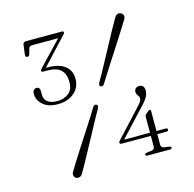

<svg xmlns="http://www.w3.org/2000/svg" viewBox="-106 -822 955 947"><g transform="rotate(-15 371.0 -348.5)"><path d="M578 -184Q578 -190 579.2 -193.5Q580.5 -197 583.5 -199L597 -210.5Q599.5 -213 601.5 -214Q603.5 -215 605.5 -215Q611 -215 611 -208V-33.5Q611 -27 616 -22.8Q621 -18.5 629 -17.5L651.5 -14.5Q656.5 -14 659 -12.2Q661.5 -10.5 661.5 -7Q661.5 0 651.5 0H537.5Q527.5 0 527.5 -7Q527.5 -13.5 537 -14.5L560.5 -17.5Q569 -18.5 573.5 -22.8Q578 -27 578 -33.5ZM558.5 -252Q567.5 -262 571 -269.2Q574.5 -276.5 574.5 -282.5Q574.5 -290 571 -294.5Q567.5 -299 564 -304.5Q560.5 -310 560.5 -318.5Q560.5 -328.5 567 -335.2Q573.5 -342 586 -342Q597.5 -342 604.5 -334.5Q611.5 -327 611.5 -313Q611.5 -296 603.2 -280.8Q595 -265.5 578 -247.5L436.5 -95.5L432.5 -105.5H658.5Q663 -105.5 665.5 -103.8Q668 -102 668 -98Q668 -89.5 658 -89.5H430Q424.5 -89.5 421.8 -91.5Q419 -93.5 419 -97Q419 -99.5 420.5 -101.5Q422 -103.5 425.5 -108ZM421 -397Q416.5 -390.5 412 -388.8Q407.5 -387 402.5 -389.5Q397 -392.5 397.2 -398.2Q397.5 -404 401 -410.5Q410 -425.5 422.2 -447.5Q434.5 -469.5 448.5 -495.8Q462.5 -522 477.8 -550Q493 -578 507.5 -605.2Q522 -632.5 535.8 -657Q549.5 -681.5 560.5 -700Q566 -710 575.5 -713Q585 -716 593.5 -710.5Q602 -706 603.8 -697Q605.5 -688 599.5 -678Q590 -662.5 576 -640.2Q562 -618 545.5 -591.8Q529 -565.5 511 -538Q493 -510.5 476.2 -484.2Q459.5 -458 445.2 -435.8Q431 -413.5 421 -397ZM340 -299.5Q344.5 -306.5 349.2 -308Q354 -309.5 359 -307.5Q364 -304.5 364 -298.5Q364 -292.5 360 -286Q351.5 -271 339.2 -249Q327 -227 313 -200.8Q299 -174.5 283.8 -146.5Q268.5 -118.5 253.8 -91.2Q239 -64 225.5 -39.5Q212 -15 201 3.5Q195.5 13 186 16Q176.5 19 167.5 14.5Q159.5 9.5 157.8 0.2Q156 -9 162 -18.5Q171 -34 185 -56.2Q199 -78.5 215.8 -104.8Q232.5 -131 250.2 -158.5Q268 -186 285 -212.2Q302 -238.5 316.2 -261Q330.5 -283.5 340 -299.5ZM157 -539.5 157.5 -547.5Q162 -547.5 166.8 -547.5Q171.5 -547.5 175 -547.5Q231 -547.5 261.5 -524Q292 -500.5 292 -457.5Q292 -413.5 259.5 -386.2Q227 -359 176 -359Q127.5 -359 100.8 -382.8Q74 -406.5 74 -438Q74 -450.5 79.8 -457.2Q85.5 -464 94.5 -464Q103 -464 107.2 -458.2Q111.5 -452.5 111.5 -441.5V-424Q111.5 -401 128.2 -387.8Q145 -374.5 178.5 -374.5Q212 -374.5 235.5 -393.2Q259 -412 259 -449.5Q259 -491 237.5 -512Q216 -533 166 -533H149Q143 -533 140.5 -534.5Q138 -536 138 -538.5Q138 -541 139.8 -544.2Q141.5 -547.5 147.5 -554L272 -684.5L273 -673H127Q114 -673 110.5 -660.5L103 -633.5Q101.5 -628.5 98.5 -626Q95.5 -623.5 91 -623.5Q86 -623.5 83.5 -627Q81 -630.5 81.5 -637.5L88 -687.5Q89 -693 93.2 -696.5Q97.5 -700 105.5 -700H288Q292 -700 294 -698.2Q296 -696.5 296 -693Q296 -691 294.5 -688Q293 -685 288 -680.5Z"/></g></svg>

Font: Fraunces Thin
Style: Regular
Weight: 250
Version: Version 1.000;[b76b70a41]